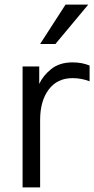

<svg xmlns="http://www.w3.org/2000/svg" viewBox="-20 -814 409 834"><path d="M78.1 0V-525.4H150.4V-449.2Q166 -484.4 202.1 -513.7Q238.3 -543 294.9 -543Q336.9 -543 369.1 -529.3V-460.9Q334 -474.6 294.9 -474.6Q228.5 -474.6 191.4 -424.8Q154.3 -375 154.3 -293V0ZM154.3 -623 264.6 -793.9H363.3L220.7 -623Z"/></svg>

Font: Gothic A1
Style: Regular
Weight: 400
Designer: HanYang I&C Co.,Ltd.
Foundry: HanYang I&C Co.,Ltd.
Version: Version 2.50